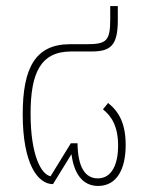

<svg xmlns="http://www.w3.org/2000/svg" viewBox="-20 -604 488 634"><path d="M304 10C366 10 395 -46 395 -125C395 -196 373 -235 337 -264L320 -243C346 -222 370 -190 370 -123C370 -63 350 -15 303 -15C261 -15 237 -52 236 -131H214L147 -22C116 -28 81 -91 81 -229C81 -363 114 -434 215 -434H281C344 -434 369 -452 369 -537V-584H344V-541C344 -469 332 -458 266 -458H211C97 -458 55 -380 55 -227C55 -64 104 4 155 4L216 -95C224 -33 251 10 304 10Z"/></svg>

Font: Noto Sans Thai Cond Thin
Style: Regular
Weight: 100
Width: 3
Designer: Monotype Design Team
Foundry: Monotype Imaging Inc.
Version: Version 2.002